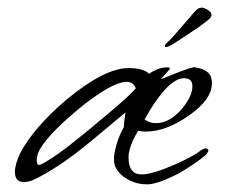

<svg xmlns="http://www.w3.org/2000/svg" viewBox="-20 -477 613 502"><path d="M365 5Q334 5 309 -11Q284 -27 279 -49Q277 -60 279 -74Q285 -111 304 -145Q304 -151 305 -160.5Q306 -170 308 -183L223 -112Q175 -72 136.5 -46.5Q98 -21 70 -8Q56 -1 42 -1Q19 -1 19 -28Q19 -47 33 -77Q69 -144 152 -215Q253 -299 316 -299Q355 -299 370 -284Q393 -301 419 -301Q424 -301 424 -298Q424 -296 422 -294L413 -284Q410 -281 407 -277.5Q404 -274 401 -270L441 -286Q464 -295 476 -298.5Q488 -302 490 -301Q529 -295 533 -270Q534 -266 534 -259Q534 -217 474 -175Q414 -133 361 -133Q356 -133 351 -133.5Q346 -134 341 -135Q324 -106 319 -86Q316 -76 316 -66Q316 -21 350 -21Q378 -21 433 -45Q486 -68 505 -84Q513 -89 518 -89Q523 -89 525 -84Q524 -78 517 -71Q504 -60 487 -48.5Q470 -37 448 -24Q392 5 365 5ZM388 -155Q424 -155 457 -194Q483 -226 483 -251Q483 -270 467 -272Q423 -280 358 -165Q371 -155 388 -155ZM87 -47Q104 -55 135 -77Q151 -88 170.5 -104Q190 -120 214 -139Q260 -177 290.5 -203.5Q321 -230 335 -246Q329 -263 311 -263Q276 -263 199 -203Q112 -133 85 -88Q76 -72 76 -58Q76 -42 87 -47ZM414 -354Q411 -354 411 -356Q411 -360 415.5 -364.5Q420 -369 422 -370Q430 -378 442 -392Q454 -406 466.5 -420.5Q479 -435 486 -443Q491 -449 496 -453Q501 -457 508 -457Q514 -457 523.5 -451Q533 -445 533 -437Q533 -431 519.5 -421Q506 -411 498 -405Q486 -397 468 -385Q450 -373 435 -363.5Q420 -354 414 -354Z"/></svg>

Font: Whisper
Style: Regular
Weight: 400
Designer: Robert E. Leuschke
Foundry: Robert E. Leuschke
Version: Version 1.010; ttfautohint (v1.8.4.7-5d5b)